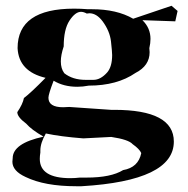

<svg xmlns="http://www.w3.org/2000/svg" viewBox="-20 -526 651 666"><path d="M263 120H244Q135 120 69 88Q23 67 23 35L24 23Q24 -29 131 -52Q89 -76 71 -97Q40 -120 40 -137Q59 -165 63 -186Q86 -203 138 -256Q45 -278 41 -359Q41 -496 237 -496Q260 -496 285 -494H299Q385 -494 442 -461L575 -506L596 -488L588 -452L474 -456Q502 -429 502 -391Q502 -376 498 -359L499 -345Q499 -298 450 -273Q386 -229 288 -229Q267 -225 248 -225Q201 -225 166 -246Q148 -199 148 -187Q148 -154 199 -154L220 -155L365 -145H376Q583 -145 583 -35Q583 101 263 120ZM224 92Q240 92 257 90H280Q365 90 407 64Q460 55 470 5Q464 -9 440 -26Q426 -42 366 -51L269 -46Q191 -52 139 -63Q120 -30 120 -4V3Q118 15 118 25Q118 92 224 92ZM277 -249Q279 -249 304 -249Q329 -249 352 -275Q369 -295 369 -335Q369 -346 365 -382Q361 -418 336 -452Q315 -480 290 -480L281 -479Q270 -485 261 -485Q241 -485 221 -454.5Q201 -424 201 -365Q191 -335 191 -313Q191 -288 203 -272Q232 -249 277 -249Z"/></svg>

Font: Xiangcui Kesong Xiangcui Kesong
Style: Regular
Weight: 400
Version: Version 1.501;March 28, 2024;FontCreator 14.0.0.2814 64-bit